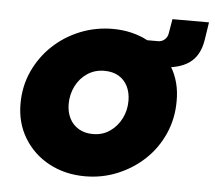

<svg xmlns="http://www.w3.org/2000/svg" viewBox="-46 -632 780 696"><g transform="rotate(5 343.5 -284.5)"><path d="M288 13Q215 13 157 -18Q99 -49 65.5 -104Q32 -159 32 -229Q32 -293 57 -347.5Q82 -402 125 -442.5Q168 -483 224 -505.5Q280 -528 342 -528Q414 -528 471.5 -497Q529 -466 562.5 -411.5Q596 -357 595 -286Q595 -223 570.5 -168Q546 -113 503.5 -73Q461 -33 405.5 -10Q350 13 288 13ZM303 -142Q338 -142 364.5 -160.5Q391 -179 406 -208.5Q421 -238 421 -273Q421 -303 409.5 -326Q398 -349 376.5 -361.5Q355 -374 325 -374Q290 -374 263 -356Q236 -338 221 -308Q206 -278 206 -243Q206 -214 217.5 -191Q229 -168 251 -155Q273 -142 303 -142ZM450 -405 465 -498H509Q523 -498 533 -507Q543 -516 545 -529L554 -582H687L677 -517Q668 -459 629.5 -432Q591 -405 519 -405Z"/></g></svg>

Font: MuseoModerno Thin ExtraBold
Style: Italic
Weight: 800
Italic angle: -9°
Version: Version 1.003